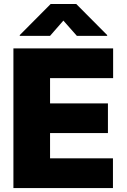

<svg xmlns="http://www.w3.org/2000/svg" viewBox="-20 -952 643 972"><path d="M47.9 -707H552.7V-556.6H233.4V-428.7H526.4V-278.3H233.4V-150.4H551.8V0H47.9ZM300.8 -847.7 233.4 -770.5H80.1V-774.4L236.3 -931.6H366.2L522.5 -774.4V-770.5H369.1Z"/></svg>

Font: Pretendard JP Black
Style: Regular
Weight: 900
Designer: Base glyphs from Inter by Rasmus Andersson; Hangeul glyphs from Noto Sans CJK(Source Han Sans) by Jang Soo-young and Kan
Foundry: Kil Hyung-jin
Version: Version 1.309